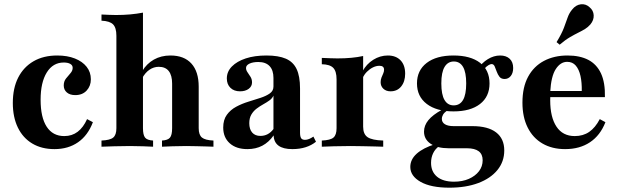

<svg xmlns="http://www.w3.org/2000/svg" viewBox="-20 -690 2905 903"><path d="M236.3 11.3Q175.8 11.3 131.9 -14.9Q87.9 -41.1 64.1 -89.9Q40.3 -138.7 40.3 -205.6Q40.3 -275.8 65.7 -325.4Q91.1 -375 137.9 -402Q184.7 -429 249.2 -429Q296.8 -429 332.3 -414.9Q367.7 -400.8 387.5 -375.8Q407.3 -350.8 407.3 -316.9Q407.3 -285.5 387.5 -264.1Q367.7 -242.7 333.9 -242.7Q308.9 -242.7 294.4 -255.2Q279.8 -267.7 279.8 -287.9Q279.8 -307.3 290.3 -320.6Q300.8 -333.9 311.3 -345.6Q321.8 -357.3 321.8 -371Q321.8 -383.1 310.5 -389.5Q299.2 -396 279.8 -396Q229 -396 200 -349.2Q171 -302.4 171 -221Q171 -137.9 199.6 -94Q228.2 -50 282.3 -50Q318.5 -50 345.2 -70.2Q371.8 -90.3 389.5 -129.8L416.9 -115.3Q393.5 -53.2 347.2 -21Q300.8 11.3 236.3 11.3Z M741.9 0V-29Q769.4 -30.6 779.4 -42.7Q789.5 -54.8 789.5 -87.1V-296.8Q789.5 -335.5 773.8 -355.6Q758.1 -375.8 726.6 -375.8Q703.2 -375.8 683.1 -362.1Q662.9 -348.4 648.4 -321.8V-354.8Q669.4 -390.3 703.6 -409.7Q737.9 -429 781.5 -429Q846 -429 880.2 -391.1Q914.5 -353.2 914.5 -282.3V-87.1Q914.5 -55.6 929.8 -43.1Q945.2 -30.6 983.9 -29V0Q972.6 -0.8 951.2 -1.2Q929.8 -1.6 904.8 -2.4Q879.8 -3.2 855.6 -3.2Q822.6 -3.2 790.3 -2Q758.1 -0.8 741.9 0ZM457.3 0V-29Q497.6 -30.6 512.5 -43.1Q527.4 -55.6 527.4 -87.1V-521.8Q527.4 -559.7 511.7 -575.4Q496 -591.1 457.3 -592.7V-621.8Q476.6 -621 492.7 -620.2Q508.9 -619.4 525.8 -619.4Q560.5 -619.4 591.9 -622.2Q623.4 -625 652.4 -630.6V-87.1Q652.4 -55.6 662.1 -43.1Q671.8 -30.6 700 -29V0Q683.9 -0.8 653.6 -2Q623.4 -3.2 591.1 -3.2Q555.6 -3.2 516.9 -2Q478.2 -0.8 457.3 0Z M1143.5 11.3Q1091.1 11.3 1060.5 -16.1Q1029.8 -43.5 1029.8 -90.3Q1029.8 -126.6 1046.8 -150Q1063.7 -173.4 1090.7 -187.9Q1117.7 -202.4 1148 -211.7Q1178.2 -221 1205.2 -229.8Q1232.3 -238.7 1249.2 -250.8Q1266.1 -262.9 1266.1 -283.1V-323.4Q1266.1 -359.7 1248 -379Q1229.8 -398.4 1195.2 -398.4Q1169.4 -398.4 1153.2 -390.7Q1137.1 -383.1 1137.1 -370.2Q1137.1 -359.7 1144.4 -349.6Q1151.6 -339.5 1158.5 -328.2Q1165.3 -316.9 1165.3 -302.4Q1165.3 -283.9 1149.6 -272.2Q1133.9 -260.5 1108.9 -260.5Q1080.6 -260.5 1063.7 -277Q1046.8 -293.5 1046.8 -321Q1046.8 -353.2 1070.6 -377.4Q1094.4 -401.6 1135.9 -415.3Q1177.4 -429 1233.1 -429Q1289.5 -429 1324.2 -414.1Q1358.9 -399.2 1375 -365.3Q1391.1 -331.5 1391.1 -274.2V-66.1Q1391.1 -47.6 1396.4 -39.9Q1401.6 -32.3 1414.5 -32.3Q1423.4 -32.3 1433.5 -36.3Q1443.5 -40.3 1454 -47.6L1466.1 -23.4Q1445.2 -6.5 1417.3 2.4Q1389.5 11.3 1354.8 11.3Q1269.4 11.3 1266.9 -53.2Q1244.4 -21 1213.7 -4.8Q1183.1 11.3 1143.5 11.3ZM1204.8 -50.8Q1223.4 -50.8 1238.7 -58.9Q1254 -66.9 1266.1 -83.1V-240.3Q1260.5 -227.4 1247.2 -217.7Q1233.9 -208.1 1217.7 -199.2Q1201.6 -190.3 1186.7 -179Q1171.8 -167.7 1162.1 -151.2Q1152.4 -134.7 1152.4 -110.5Q1152.4 -82.3 1166.1 -66.5Q1179.8 -50.8 1204.8 -50.8Z M1493.5 0V-29Q1533.9 -30.6 1548.4 -43.1Q1562.9 -55.6 1562.9 -87.1V-316.9Q1562.9 -354.8 1547.2 -371Q1531.5 -387.1 1493.5 -387.9V-417.7Q1518.5 -416.9 1533.5 -416.1Q1548.4 -415.3 1566.9 -415.3Q1637.1 -415.3 1687.9 -426.6V-94.4Q1687.9 -58.9 1708.9 -44.8Q1729.8 -30.6 1782.3 -29V0Q1766.9 -0.8 1741.5 -1.2Q1716.1 -1.6 1686.3 -2.4Q1656.5 -3.2 1629 -3.2Q1587.1 -3.2 1549.6 -2Q1512.1 -0.8 1493.5 0ZM1816.9 -260.5Q1796 -260.5 1783.1 -272.6Q1770.2 -284.7 1770.2 -303.2Q1770.2 -315.3 1774.2 -325.4Q1778.2 -335.5 1782.3 -344.4Q1786.3 -353.2 1786.3 -362.1Q1786.3 -380.6 1764.5 -380.6Q1749.2 -380.6 1733.9 -373Q1718.5 -365.3 1705.6 -352.4Q1692.7 -339.5 1685.5 -322.6L1684.7 -354Q1703.2 -388.7 1735.5 -408.9Q1767.7 -429 1804 -429Q1841.9 -429 1863.7 -406.5Q1885.5 -383.9 1885.5 -343.5Q1885.5 -306.5 1866.9 -283.5Q1848.4 -260.5 1816.9 -260.5Z M2093.5 192.7Q2006.5 192.7 1958.1 165.3Q1909.7 137.9 1909.7 95.2Q1909.7 59.7 1939.9 32.7Q1970.2 5.6 2026.6 -12.1L2045.2 -2.4Q2027.4 9.7 2017.3 30.2Q2007.3 50.8 2007.3 75.8Q2007.3 117.7 2035.5 141.1Q2063.7 164.5 2115.3 164.5Q2154.8 164.5 2185.1 151.2Q2215.3 137.9 2232.7 115.3Q2250 92.7 2250 63.7Q2250 35.5 2231.5 21.4Q2212.9 7.3 2175.8 7.3H2090.3Q2037.1 7.3 2005.6 -13.7Q1974.2 -34.7 1974.2 -71Q1974.2 -100 1994.8 -125Q2015.3 -150 2058.1 -173.4L2083.1 -170.2Q2069.4 -160.5 2063.7 -150.8Q2058.1 -141.1 2058.1 -130.6Q2058.1 -114.5 2072.6 -105.6Q2087.1 -96.8 2113.7 -96.8H2201.6Q2275 -96.8 2313.3 -67.3Q2351.6 -37.9 2351.6 17.7Q2351.6 70.2 2319.4 109.7Q2287.1 149.2 2229 171Q2171 192.7 2093.5 192.7ZM2112.9 -166.1Q2033.1 -166.1 1987.1 -201.2Q1941.1 -236.3 1941.1 -297.6Q1941.1 -358.9 1986.7 -394Q2032.3 -429 2112.9 -429Q2192.7 -429 2237.5 -394.8Q2282.3 -360.5 2282.3 -297.6Q2282.3 -235.5 2237.5 -200.8Q2192.7 -166.1 2112.9 -166.1ZM2113.7 -194.4Q2142.7 -194.4 2157.7 -219.8Q2172.6 -245.2 2172.6 -297.6Q2172.6 -350 2157.7 -375.4Q2142.7 -400.8 2114.5 -400.8Q2086.3 -400.8 2071 -375.4Q2055.6 -350 2055.6 -297.6Q2055.6 -245.2 2070.6 -219.8Q2085.5 -194.4 2113.7 -194.4ZM2353.2 -318.5Q2337.1 -318.5 2329 -329Q2321 -339.5 2316.1 -353.2Q2311.3 -366.9 2306.5 -377.8Q2301.6 -388.7 2291.9 -388.7Q2286.3 -388.7 2277.4 -383.5Q2268.5 -378.2 2259.3 -368.1Q2250 -358.1 2242.7 -342.7L2229 -366.9Q2246 -394.4 2274.2 -411.7Q2302.4 -429 2332.3 -429Q2360.5 -429 2377 -413.7Q2393.5 -398.4 2393.5 -370.2Q2393.5 -346.8 2382.3 -332.7Q2371 -318.5 2353.2 -318.5Z M2637.9 11.3Q2576.6 11.3 2531.5 -14.9Q2486.3 -41.1 2461.7 -90.3Q2437.1 -139.5 2437.1 -207.3Q2437.1 -279.8 2463.7 -329Q2490.3 -378.2 2538.3 -403.6Q2586.3 -429 2649.2 -429Q2707.3 -429 2746.8 -408.5Q2786.3 -387.9 2806.5 -344.8Q2826.6 -301.6 2825 -233.1H2528.2L2526.6 -262.1H2716.1Q2716.9 -301.6 2710.1 -332.7Q2703.2 -363.7 2687.9 -381.5Q2672.6 -399.2 2647.6 -399.2Q2616.1 -399.2 2594 -365.3Q2571.8 -331.5 2567.7 -256.5L2569.4 -253.2Q2568.5 -246 2568.1 -237.9Q2567.7 -229.8 2567.7 -218.5Q2567.7 -138.7 2597.2 -94.4Q2626.6 -50 2683.1 -50Q2722.6 -50 2751.2 -69.8Q2779.8 -89.5 2800.8 -129.8L2827.4 -115.3Q2803.2 -53.2 2754.8 -21Q2706.5 11.3 2637.9 11.3ZM2612.1 -479.8 2597.6 -491.9Q2621.8 -531.5 2632.3 -559.7Q2642.7 -587.9 2650 -608.5Q2657.3 -629 2671 -645.2Q2687.9 -666.9 2711.7 -669.8Q2735.5 -672.6 2753.2 -655.6Q2771 -641.1 2772.2 -618.1Q2773.4 -595.2 2756.5 -575Q2745.2 -562.1 2731.5 -553.6Q2717.7 -545.2 2700.4 -536.7Q2683.1 -528.2 2660.9 -515.3Q2638.7 -502.4 2612.1 -479.8Z"/></svg>

Font: Playfair 5pt SemiExpanded Light ExtraBold
Style: Regular
Weight: 800
Version: Version 2.001;gftools[0.9.30]